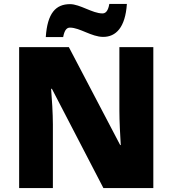

<svg xmlns="http://www.w3.org/2000/svg" viewBox="-20 -953 874 973"><path d="M212 -765H300C308 -808 323 -813 335 -813C384 -813 444 -766 503 -766C567 -766 615 -813 623 -933H534C527 -891 511 -885 499 -885C449 -885 385 -932 335 -932C263 -932 220 -887 212 -765ZM757 0V-714H585V-391C585 -342 589 -264 592 -218H589L329 -714H77V0H248V-322C248 -375 243 -457 239 -503H243L504 0Z"/></svg>

Font: Noto Sans Bengali Black
Style: Regular
Weight: 900
Designer: Jelle Bosma - Monotype Design Team
Foundry: Monotype Imaging Inc.
Version: Version 2.003